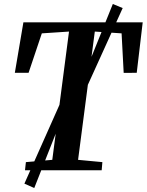

<svg xmlns="http://www.w3.org/2000/svg" viewBox="-20 -855 736 964"><path d="M105.5 0 110 -41 242.5 -52.5 326.5 -696.5 190 -687.5 123.5 -489.5H54.5L97.5 -743H696.5L666.5 -489.5L601 -489L590.5 -687.5L456 -696.5L372 -52.5L494 -41L490.5 0ZM102.5 67 304.5 -387 376 -412.5 546.5 -835 596 -814.5 407 -398 334.5 -373.5 152 89Z"/></svg>

Font: Merriweather 48pt SemiBold
Style: Italic
Weight: 600
Italic angle: -7.8°
Designer: Eben Sorkin
Foundry: Eben Sorkin
Version: Version 2.101